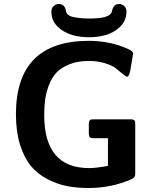

<svg xmlns="http://www.w3.org/2000/svg" viewBox="-20 -922 773 964"><path d="M60 -348Q60 -717 426 -717Q535 -717 625 -675Q648 -665 648 -654Q648 -648 634 -567Q629 -544 622 -538L617 -537Q610 -539 594.5 -552Q579 -565 561.5 -579Q544 -593 507.5 -604.5Q471 -616 426 -616Q370 -616 328 -599Q286 -582 262.5 -556.5Q239 -531 225 -493Q211 -455 206.5 -420.5Q202 -386 202 -344Q202 -78 428 -78Q460 -78 522 -89V-228H448Q437 -228 432 -232Q427 -236 426 -250V-300Q426 -311 429.5 -316Q433 -321 437.5 -322Q442 -323 451 -323H639Q650 -322 654.5 -318Q659 -314 659 -302V-49Q659 -32 644 -24Q542 22 424 22Q365 22 315 12Q265 2 216.5 -23.5Q168 -49 134.5 -89.5Q101 -130 80.5 -196Q60 -262 60 -348ZM238 -863Q238 -883 250 -892.5Q262 -902 274 -902Q300 -902 308 -879Q309 -877 310.5 -869.5Q312 -862 313.5 -858Q315 -854 322.5 -847.5Q330 -841 342 -838Q354 -835 376 -832Q398 -829 429 -829Q527 -829 540 -859L542 -866Q543 -872 545 -877Q547 -882 551 -888.5Q555 -895 562 -898.5Q569 -902 579 -902Q592 -902 603.5 -892Q615 -882 615 -863Q615 -808 563.5 -771.5Q512 -735 426 -735Q344 -735 291 -770.5Q238 -806 238 -863Z"/></svg>

Font: CMU Sans Serif
Style: Bold
Weight: 700
Version: Version 0.7.0